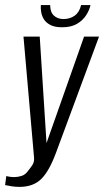

<svg xmlns="http://www.w3.org/2000/svg" viewBox="-28 -737 415 766"><path d="M49.8 8.6Q32.9 8.6 17.7 6.1Q2.5 3.6 -7.6 1.4L-3 -34.4Q2.8 -32.8 11.2 -31.7Q19.6 -30.5 29.6 -30.5Q43.4 -30.5 58.4 -35.3Q73.3 -40 84.1 -55.6Q92.5 -65.6 101 -78.3Q109.5 -91 107.8 -109.1L65.7 -591H130.5L157.7 -164H156.8L307.4 -591H367.1L195.1 -126.7Q167.8 -53.2 135.9 -22.3Q104 8.6 49.8 8.6ZM219.9 -628.2Q191.3 -628.2 173.7 -637Q156 -645.9 147.4 -659.7Q138.9 -673.5 136.3 -688.8Q133.7 -704.1 135 -716.9H172.2Q172 -689 186.8 -675Q201.7 -661 225.5 -661Q251.1 -661 269.9 -674.5Q288.8 -688 295.6 -716.9H333Q329 -696.9 315.7 -676.3Q302.4 -655.7 279.2 -641.9Q256 -628.2 219.9 -628.2Z"/></svg>

Font: Alumni Sans SC Thin
Style: Italic
Weight: 100
Italic angle: -8°
Designer: Robert E. Leuschke
Foundry: Robert E. Leuschke
Version: Version 1.016